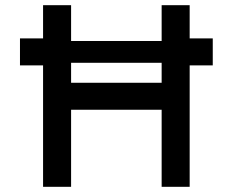

<svg xmlns="http://www.w3.org/2000/svg" viewBox="-20 -720 897 740"><path d="M603 0V-297H254V0H146V-468H57V-572H146V-700H254V-562H603V-700H711V-572H800V-468H711V0ZM603 -401V-478H254V-401Z"/></svg>

Font: Our Lexend
Style: Regular
Weight: 400
Designer: Bonnie Shaver-Troup, Thomas Jockin
Foundry: Lexend
Version: Version 1.007